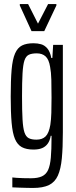

<svg xmlns="http://www.w3.org/2000/svg" viewBox="-20 -732 375 950"><path d="M143 198Q128 198 111.5 197.5Q95 197 77 196.5Q59 196 41 195V146Q49 147 63 148Q77 149 95.5 149.5Q114 150 133 150Q167 150 187.5 140.5Q208 131 218 109Q228 87 231.5 48Q235 9 235 -52V-60H231Q227 -36 216 -21Q205 -6 188 1Q171 8 146 8Q110 8 88 -4Q66 -16 54 -44.5Q42 -73 37.5 -124.5Q33 -176 33 -254Q33 -335 37.5 -387Q42 -439 54.5 -467.5Q67 -496 89 -507Q111 -518 146 -518Q166 -518 183.5 -513Q201 -508 214.5 -492Q228 -476 234 -445H239L243 -510H291V-78Q291 -2 286 51Q281 104 266.5 136.5Q252 169 222.5 183.5Q193 198 143 198ZM160 -41Q189 -41 205.5 -57Q222 -73 229 -114Q233 -140 234 -173.5Q235 -207 235 -248Q235 -301 234 -338Q233 -375 228 -401Q222 -438 205.5 -453Q189 -468 162 -468Q137 -468 122.5 -461Q108 -454 101 -433Q94 -412 91.5 -369Q89 -326 89 -255Q89 -184 91.5 -141Q94 -98 101 -77Q108 -56 122 -48.5Q136 -41 160 -41ZM136 -578 78 -705V-712H119L168 -615L218 -712H259V-705L199 -578Z"/></svg>

Font: Saira UltraCondensed
Style: Regular
Weight: 400
Width: 1
Designer: Hector Gatti with collaboration of the Omnibus-Type team
Foundry: Omnibus-Type
Version: Version 1.101